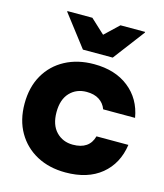

<svg xmlns="http://www.w3.org/2000/svg" viewBox="-109 -798 760 891"><g transform="rotate(15 271.0 -353.0)"><path d="M288.3 10Q210 10 150.4 -22.1Q90.8 -54.2 57.1 -112.5Q23.3 -170.8 23.3 -250Q23.3 -329.2 56.7 -387.5Q90 -445.8 150 -477.9Q210 -510 288.3 -510Q390 -510 455.4 -458.3Q520.8 -406.7 535.8 -318.3H382.5Q372.5 -345.8 348.8 -361.2Q325 -376.7 288.3 -376.7Q239.2 -376.7 207.9 -343.8Q176.7 -310.8 176.7 -250Q176.7 -189.2 208.3 -156.2Q240 -123.3 288.3 -123.3Q367.5 -123.3 385 -189.2H538.3Q525 -96.7 460 -43.3Q395 10 288.3 10ZM220 -561.7 104.2 -712.5V-715.8H224.2L292.5 -652.5L359.2 -715.8H477.5V-712.5L363.3 -561.7Z"/></g></svg>

Font: Funnel Display ExtraBold
Style: Regular
Weight: 800
Designer: NORD ID, Kristian Moeller
Foundry: Dicotype
Version: Version 1.000